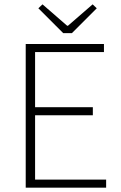

<svg xmlns="http://www.w3.org/2000/svg" viewBox="-20 -861 554 881"><path d="M98 0H467V-37H141V-332H406V-369H141V-622H457V-659H98ZM270 -709H310L424 -823L405 -841L292 -743H288L175 -841L156 -823Z"/></svg>

Font: Source Sans Pro Light
Style: Regular
Weight: 300
Designer: Paul D. Hunt
Foundry: Adobe Systems Incorporated
Version: Version 3.006;hotconv 1.0.111;makeotfexe 2.5.65597